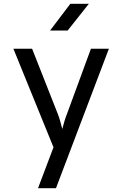

<svg xmlns="http://www.w3.org/2000/svg" viewBox="-20 -805 640 1005"><path d="M179 180 260 -34 50 -550H148L282 -210Q289 -193 295.5 -169.5Q302 -146 306 -130Q310 -146 317 -169.5Q324 -193 331 -210L456 -550H550L273 180ZM242 -645 348 -785H445L334 -645Z"/></svg>

Font: NKDuy Mono
Style: Regular
Weight: 400
Monospace: yes
Designer: NKDuy
Foundry: NKDuy
Version: Version 2.251; ttfautohint (v1.8.4.7-5d5b)